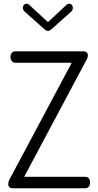

<svg xmlns="http://www.w3.org/2000/svg" viewBox="-20 -1005 524 1025"><path d="M136 -979 236 -887 335 -979Q341 -985 350 -985Q358 -985 363.5 -978.5Q369 -972 369 -963Q369 -950 357 -940L256 -850Q244 -840 236 -840Q226 -840 216 -850L115 -940Q102 -950 102 -963Q102 -972 107.5 -978.5Q113 -985 121 -985Q130 -985 136 -979ZM441 -684 109 -61H436Q448 -61 454.5 -52Q461 -43 461 -31Q461 -19 454.5 -9.5Q448 0 436 0H48Q24 0 24 -23Q24 -34 30 -46L363 -670H61Q50 -670 43 -679Q36 -688 36 -701Q36 -713 42.5 -722Q49 -731 61 -731H424Q449 -731 449 -710Q449 -698 441 -684Z"/></svg>

Font: Dosis
Style: Book
Weight: 400
Designer: EdgarTolentino, PabloImpallari, IginoMarini
Foundry: EdgarTolentino, PabloImpallari, IginoMarini
Version: Version 1.007